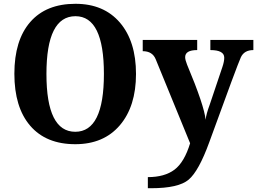

<svg xmlns="http://www.w3.org/2000/svg" viewBox="-20 -745 1346 1005"><path d="M374 9.8Q221.2 9.8 138.2 -86.7Q55.2 -183.1 55.2 -358.9Q55.2 -534.2 138.2 -629.6Q221.2 -725.1 375 -725.1Q523.4 -725.1 607.7 -626.7Q691.9 -528.3 691.9 -357.9Q691.9 -188.5 607.4 -89.4Q522.9 9.8 374 9.8ZM374 -55.2Q523.9 -55.2 523.9 -357.9Q523.9 -660.2 375 -660.2Q223.1 -660.2 223.1 -357.9Q223.1 -55.2 374 -55.2ZM1306.2 -536.1V-482.9Q1258.3 -482.9 1240.7 -445.1Q1223.1 -407.2 1075.2 0Q1020.5 150.4 967.5 195.3Q914.6 240.2 771 240.2H753.9V182.1Q841.3 182.1 893.1 143.3Q944.8 104.5 975.1 4.9L794.9 -435.1Q777.8 -477.1 727.1 -477.1V-536.1H1012.2V-482.9Q949.2 -482.9 949.2 -445.8Q949.2 -431.6 959 -407.2Q1049.3 -191.9 1056.2 -118.2Q1059.1 -147 1078.1 -198.2L1144 -394Q1153.8 -422.9 1153.8 -442.9Q1153.8 -482.9 1081.1 -482.9V-536.1Z"/></svg>

Font: Droids
Style: b
Weight: 700
Foundry: Ascender Corporation
Version: Version 1.00 build 113